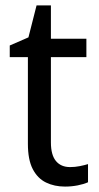

<svg xmlns="http://www.w3.org/2000/svg" viewBox="-20 -679 364 709"><path d="M239 -62Q257 -62 274.5 -65.5Q292 -69 305 -73V-6Q290 1 267 5.5Q244 10 220 10Q181 10 150 -5Q119 -20 101 -54.5Q83 -89 83 -148V-468H16V-511L85 -541L115 -659H168V-536H299V-468H168V-153Q168 -107 186.5 -84.5Q205 -62 239 -62Z"/></svg>

Font: Noto Sans Arabic SemiCondensed
Style: Regular
Weight: 400
Width: 4
Designer: Monotype Design Team, Nadine Chahine, Nizar Qandah and Khaled Hosny
Foundry: Monotype Imaging Inc.
Version: Version 2.012